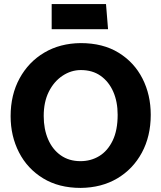

<svg xmlns="http://www.w3.org/2000/svg" viewBox="-20 -906 790 940"><path d="M375 14Q268 14 191 -33Q114 -80 73 -160Q32 -240 32 -337Q32 -442 76 -522.5Q120 -603 197 -648.5Q274 -694 375 -695Q484 -695 560.5 -648Q637 -601 677.5 -521.5Q718 -442 718 -344Q718 -239 674.5 -158.5Q631 -78 554 -32.5Q477 13 375 14ZM374 -117Q425 -117 466 -142Q507 -167 531.5 -217.5Q556 -268 556 -344Q556 -408 534.5 -457Q513 -506 473 -534.5Q433 -563 376 -563Q328 -563 286 -535Q244 -507 219 -457Q194 -407 194 -338Q194 -274 215.5 -224Q237 -174 277.5 -145.5Q318 -117 374 -117ZM233 -763H509L499 -886H233Z"/></svg>

Font: Catamaran ExtraBold
Style: Regular
Weight: 800
Designer: Pria Ravichandran
Version: Version 2.000